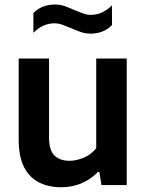

<svg xmlns="http://www.w3.org/2000/svg" viewBox="-20 -798 632 828"><path d="M243.5 9.5Q190 9.5 148.8 -11Q107.5 -31.5 84 -76.8Q60.5 -122 60.5 -197V-545.5H191.5V-205Q191.5 -148.5 215.8 -126.5Q240 -104.5 279 -104.5Q308.5 -104.5 340.8 -117.8Q373 -131 395 -159V-545.5H526.5V0H417.5L408.5 -56.5H402.5Q337.5 9.5 243.5 9.5ZM370 -653Q346.5 -653 325.5 -660.8Q304.5 -668.5 285.5 -677Q267.5 -684.5 250 -691Q232.5 -697.5 215 -697.5Q165 -697.5 124 -656.5V-741.5Q159.5 -778.5 217 -778.5Q240.5 -778.5 261.5 -770.8Q282.5 -763 301.5 -754.5Q319.5 -747 337 -740.5Q354.5 -734 372 -734Q422 -734 463 -775V-690Q427.5 -653 370 -653Z"/></svg>

Font: Encode Sans SmBold
Style: Regular
Weight: 600
Designer: Multiple Designers
Foundry: Impallari Type
Version: Version 3.002; ttfautohint (v1.8.3) -l 8 -r 50 -G 200 -x 14 